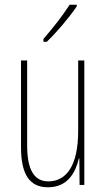

<svg xmlns="http://www.w3.org/2000/svg" viewBox="-20 -783 448 813"><path d="M305 -756V-763H275C241 -711 209 -671 164 -618V-606H178C217 -643 272 -707 305 -756ZM337 -527H311V-228C311 -82 261 -15 185 -15C127 -15 95 -60 95 -167V-527H69V-159C69 -45 105 10 183 10C268 10 300 -54 314 -112H316L317 0H337Z"/></svg>

Font: Noto Sans Devanagari ExtraCondensed Thin
Style: Regular
Weight: 100
Width: 2
Designer: Jelle Bosma - Monotype Design Team
Foundry: Monotype Imaging Inc.
Version: Version 2.004